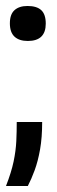

<svg xmlns="http://www.w3.org/2000/svg" viewBox="-29 -489 190 642"><path d="M-9 133Q9 87 16.5 51Q24 15 25.5 -17Q27 -49 27 -81H112Q112 -29 105 10.5Q98 50 87 80Q76 110 64 133ZM64 -352Q35 -352 19.5 -366.5Q4 -381 4 -411Q4 -441 19.5 -455Q35 -469 63 -469Q94 -469 109 -455Q124 -441 124 -410Q124 -352 64 -352Z"/></svg>

Font: Bricolage Grotesque SemiCondensed
Style: Regular
Weight: 400
Width: 4
Designer: Mathieu Triay
Foundry: Atelier Triay
Version: Version 1.001;gftools[0.9.33.dev8+g029e19f]